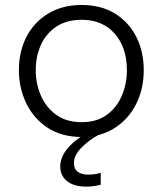

<svg xmlns="http://www.w3.org/2000/svg" viewBox="-20 -526 637 752"><path d="M300.5 10.5Q221 10.5 166 -26Q111 -62.5 82.5 -122.2Q54 -182 54 -251Q54 -325 84.2 -382.8Q114.5 -440.5 169.8 -473.5Q225 -506.5 299.5 -506.5Q376 -506.5 430.5 -472.8Q485 -439 514 -381.2Q543 -323.5 543 -251Q543 -177.5 513.2 -118.5Q483.5 -59.5 429 -24.5Q374.5 10.5 300.5 10.5ZM300 -47.5Q359.5 -47.5 398.8 -76.5Q438 -105.5 457.5 -152Q477 -198.5 477 -251Q477 -340 429.2 -394.2Q381.5 -448.5 300 -448.5Q241.5 -448.5 201.2 -422Q161 -395.5 140.5 -350.8Q120 -306 120 -251Q120 -198.5 140 -152Q160 -105.5 200 -76.5Q240 -47.5 300 -47.5ZM318 205Q269.5 205 242.8 183.5Q216 162 216 126.5Q216 56 320.5 -5.5V-20.5L354.5 -23L370.5 0Q329 21.5 299.2 52Q269.5 82.5 269.5 113Q269.5 136 284.8 147Q300 158 325 158Q342.5 158 355 155.5Q367.5 153 374.5 150.5V197.5Q363.5 200.5 348.2 202.8Q333 205 318 205Z"/></svg>

Font: Heraclito Light
Style: Regular
Weight: 300
Designer: Kostas Bartsokas (font) & Cristiano Sobral (main changes)
Foundry: Kostas Bartsokas (font) & Cristiano Sobral (main changes)
Version: Version 1.00;July 8, 2020;FontCreator 13.0.0.2655 64-bit